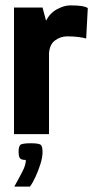

<svg xmlns="http://www.w3.org/2000/svg" viewBox="-20 -498 352 713"><path d="M32 0V-470H138L151 -421Q165 -449 191.5 -463.5Q218 -478 241 -478Q269 -478 284 -475.5Q299 -473 306 -468L300 -355Q290 -358 271.5 -360.5Q253 -363 230 -363Q205 -363 184.5 -348Q164 -333 162 -299V0ZM33 195Q52 161 64 137.5Q76 114 76 96Q57 96 53 88Q49 80 49 67Q49 47 55 40.5Q61 34 95 34Q126 34 132 40.5Q138 47 138 67Q138 86 130 111.5Q122 137 111.5 159.5Q101 182 91 195Z"/></svg>

Font: Smooch Sans ExtraBold
Style: Regular
Weight: 800
Designer: Robert E. Leuschke
Foundry: Robert E. Leuschke
Version: Version 1.010